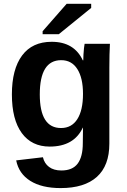

<svg xmlns="http://www.w3.org/2000/svg" viewBox="-20 -753 651 985"><path d="M291 211.9Q194.3 211.9 135.5 175Q76.7 138.2 63 69.8L200.2 53.7Q207.5 85.4 231.7 103.5Q255.9 121.6 294.9 121.6Q352.1 121.6 378.4 86.4Q404.8 51.3 404.8 -18.1L405.8 -98.1H404.8Q359.4 -1 234.9 -1Q142.6 -1 91.8 -70.3Q41 -139.6 41 -268.6Q41 -397.9 93.3 -468.3Q145.5 -538.6 245.1 -538.6Q360.4 -538.6 404.8 -443.4H407.2Q407.2 -455.1 408.2 -472.7Q409.2 -490.2 410.9 -506.3Q412.6 -522.5 414.1 -528.3H543.9Q541 -475.6 541 -406.2V-16.1Q541 96.7 477.1 154.3Q413.1 211.9 291 211.9ZM405.8 -271.5Q405.8 -353 376.7 -398.7Q347.7 -444.3 293.9 -444.3Q184.1 -444.3 184.1 -268.6Q184.1 -96.2 293 -96.2Q347.7 -96.2 376.7 -141.8Q405.8 -187.5 405.8 -271.5ZM447.8 -712.4 281.7 -577.6H198.7V-592.8L321.8 -733.4H447.8Z"/></svg>

Font: Arimo
Style: Bold
Weight: 700
Designer: Steve Matteson
Foundry: Monotype Imaging Inc.
Version: Version 1.33